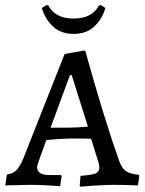

<svg xmlns="http://www.w3.org/2000/svg" viewBox="-22 -698 548 725"><path d="M499 2 504 -34 502 -38C479.3 -40 462.8 -44.8 452.5 -52.5C442.2 -60.2 433.7 -73.7 427 -93C389 -200.3 346.7 -338 300 -506L293 -507L222 -494L65 -97C56.3 -77 47.7 -62.8 39 -54.5C30.3 -46.2 18.7 -41 4 -39L-2 2L90 0C126 0 164.3 1.7 205 5L211 -33L208 -37H165C133.7 -37 118 -47 118 -67C118 -73 129.7 -107 153 -169C191 -173 225.3 -175 256 -175C286.7 -175 308.7 -174.7 322 -174L346 -97C350.7 -85 353 -74 353 -64C353 -54 348.2 -47 338.5 -43C328.8 -39 310 -36 282 -34L279 2L282 7C334.7 2.3 376.7 0 408 0C428 0 458.3 0.7 499 2ZM237 -216H169L242 -414H249L310 -220C284.7 -217.3 260.3 -216 237 -216ZM256 -628C209.3 -628 177.3 -644.7 160 -678H152L136 -668C144 -640 158 -616.7 178 -598C198 -579.3 224 -570 256 -570C288 -570 314 -579.3 334 -598C354 -616.7 368 -640 376 -668L360 -678H352C334.7 -644.7 302.7 -628 256 -628Z"/></svg>

Font: Alegreya SC
Style: Regular
Weight: 400
Designer: Juan Pablo del Peral
Foundry: Juan Pablo del Peral
Version: Version 1.003